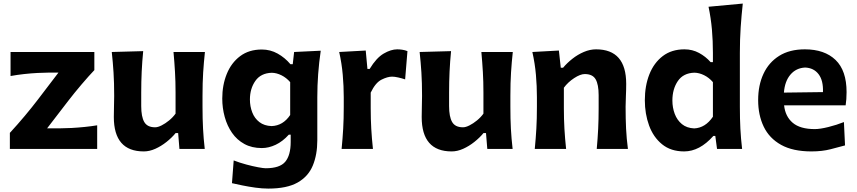

<svg xmlns="http://www.w3.org/2000/svg" viewBox="-20 -847 4873 1092"><path d="M36.1 0V-91.3Q81.1 -140.1 121.3 -188.2Q161.6 -236.3 194.8 -279.8L312.5 -434.1H257.8Q231.4 -434.1 194.3 -432.1Q157.2 -430.2 116.9 -425.8Q76.7 -421.4 40 -414.6V-551.3H516.6V-448.2Q485.4 -415.5 443.8 -366.7Q402.3 -317.9 367.7 -272.9L248 -117.2H323.7Q350.6 -117.2 387 -119.1Q423.3 -121.1 461.7 -125Q500 -128.9 532.7 -134.3V0Z M797.9 14.2Q627.4 14.2 627.4 -181.6Q627.4 -217.8 628.4 -245.1Q629.4 -272.5 629.4 -301.3Q629.4 -377.4 625.7 -434.8Q622.1 -492.2 615.7 -551.3L794.4 -556.2Q788.6 -497.1 785.9 -439.9Q783.2 -382.8 783.2 -320.3V-243.7Q783.2 -183.1 800.5 -153.1Q817.9 -123 862.3 -123Q877.9 -123 899.2 -133.8Q920.4 -144.5 941.9 -162.1Q963.4 -179.7 978.5 -200.7V-320.3Q978.5 -382.8 975.3 -437.5Q972.2 -492.2 966.8 -551.3H1145.5Q1139.2 -492.2 1135.5 -434.8Q1131.8 -377.4 1131.8 -301.3V-239.7Q1131.8 -170.9 1134.8 -115.2Q1137.7 -59.6 1144.5 0H1000.5L993.2 -90.3H979Q957 -63.5 926.8 -39.6Q896.5 -15.6 863.3 -0.7Q830.1 14.2 797.9 14.2Z M1505.9 225.6Q1471.7 225.6 1432.6 220.2Q1393.6 214.8 1358.2 207.5Q1322.8 200.2 1299.3 194.8L1309.1 65.4Q1343.3 78.6 1380.4 88.6Q1417.5 98.6 1447.8 104.2Q1478 109.9 1491.2 109.9Q1571.3 109.9 1602.3 73Q1633.3 36.1 1633.3 -39.6V-81.1H1622.6Q1587.9 -42.5 1548.1 -23.7Q1508.3 -4.9 1469.2 -4.9Q1412.1 -4.9 1369.9 -28.1Q1327.6 -51.3 1299.8 -91.3Q1272 -131.3 1258.1 -181.9Q1244.1 -232.4 1244.1 -286.6Q1244.1 -363.3 1269.8 -426.5Q1295.4 -489.7 1345.7 -527.6Q1396 -565.4 1469.2 -565.4Q1517.6 -565.4 1559.1 -542.2Q1600.6 -519 1631.8 -481.9H1645L1652.8 -551.3L1804.2 -558.6Q1784.7 -425.3 1784.7 -294.4V-48.8Q1784.7 32.7 1759 94.7Q1733.4 156.7 1672.6 191.2Q1611.8 225.6 1505.9 225.6ZM1524.9 -129.9Q1589.8 -132.3 1630.4 -192.9V-379.9Q1608.9 -404.8 1581.1 -418.7Q1553.2 -432.6 1525.9 -433.1Q1463.4 -431.2 1432.4 -387Q1401.4 -342.8 1401.4 -281.2Q1401.4 -242.2 1414.6 -208Q1427.7 -173.8 1455.3 -152.6Q1482.9 -131.3 1524.9 -129.9Z M1922.9 0Q1928.7 -59.6 1931.9 -115.2Q1935.1 -170.9 1935.1 -239.7V-294.4Q1935.1 -356.9 1929.4 -421.4Q1923.8 -485.8 1909.2 -551.3L2060.1 -559.6L2069.8 -455.1H2082.5Q2120.6 -518.1 2162.1 -542.2Q2203.6 -566.4 2239.3 -566.4Q2252 -566.4 2267.6 -564.2Q2283.2 -562 2297.4 -556.2L2284.2 -395.5Q2265.1 -401.9 2244.6 -406.5Q2224.1 -411.1 2210 -411.1Q2184.1 -411.1 2149.9 -394Q2115.7 -377 2088.4 -320.3V-231.4Q2088.4 -168.9 2091.6 -114.3Q2094.7 -59.6 2101.1 0Z M2548.8 14.2Q2378.4 14.2 2378.4 -181.6Q2378.4 -217.8 2379.4 -245.1Q2380.4 -272.5 2380.4 -301.3Q2380.4 -377.4 2376.7 -434.8Q2373 -492.2 2366.7 -551.3L2545.4 -556.2Q2539.6 -497.1 2536.9 -439.9Q2534.2 -382.8 2534.2 -320.3V-243.7Q2534.2 -183.1 2551.5 -153.1Q2568.8 -123 2613.3 -123Q2628.9 -123 2650.1 -133.8Q2671.4 -144.5 2692.9 -162.1Q2714.4 -179.7 2729.5 -200.7V-320.3Q2729.5 -382.8 2726.3 -437.5Q2723.1 -492.2 2717.8 -551.3H2896.5Q2890.1 -492.2 2886.5 -434.8Q2882.8 -377.4 2882.8 -301.3V-239.7Q2882.8 -170.9 2885.7 -115.2Q2888.7 -59.6 2895.5 0H2751.5L2744.1 -90.3H2730Q2708 -63.5 2677.7 -39.6Q2647.5 -15.6 2614.3 -0.7Q2581.1 14.2 2548.8 14.2Z M3021.5 0Q3027.3 -59.6 3030.5 -115.2Q3033.7 -170.9 3033.7 -239.7V-294.4Q3033.7 -356.9 3028.1 -421.4Q3022.5 -485.8 3007.8 -551.3L3158.7 -559.6L3169.4 -461.9H3182.6Q3205.1 -488.8 3235.4 -512.7Q3265.6 -536.6 3300.5 -551.5Q3335.4 -566.4 3370.1 -566.4Q3541.5 -566.4 3541.5 -370.1Q3541.5 -334.5 3539.8 -300.8Q3538.1 -267.1 3538.1 -239.7Q3538.1 -170.9 3540.8 -115.2Q3543.5 -59.6 3551.3 0H3374Q3379.4 -59.6 3382.1 -114.3Q3384.8 -168.9 3384.8 -231.4V-305.7Q3384.8 -366.2 3367.7 -396Q3350.6 -425.8 3305.7 -425.8Q3280.8 -425.8 3245.6 -402.8Q3210.4 -379.9 3187 -348.1V-231.4Q3187 -168.9 3190.2 -114.3Q3193.4 -59.6 3199.7 0Z M3871.1 14.2Q3795.4 14.2 3745.6 -26.4Q3695.8 -66.9 3671.6 -133.3Q3647.5 -199.7 3647.5 -276.9Q3647.5 -358.9 3673.3 -424.3Q3699.2 -489.7 3749.5 -528.1Q3799.8 -566.4 3873 -566.4Q3918 -566.4 3955.8 -545.9Q3993.7 -525.4 4021.5 -493.7H4034.7V-546.4Q4034.7 -614.3 4029.1 -679Q4023.4 -743.7 4009.8 -808.6L4204.6 -826.7Q4197.3 -760.7 4192.6 -691.4Q4188 -622.1 4188 -546.4V-239.7Q4188 -170.9 4190.9 -115.2Q4193.8 -59.6 4200.7 0H4058.1L4048.3 -73.7H4037.1Q3959 14.2 3871.1 14.2ZM3928.2 -116.7Q3991.7 -119.6 4034.7 -183.1V-379.9Q4012.2 -405.8 3984.4 -419.4Q3956.5 -433.1 3929.2 -433.6Q3866.2 -431.6 3835.2 -386Q3804.2 -340.3 3804.2 -275.4Q3804.2 -234.9 3817.6 -199.2Q3831.1 -163.6 3858.4 -141.1Q3885.7 -118.7 3928.2 -116.7Z M4595.2 14.2Q4489.3 14.2 4422.4 -23.2Q4355.5 -60.5 4323.7 -126.5Q4292 -192.4 4292 -277.8Q4292 -362.3 4322.3 -427.2Q4352.5 -492.2 4411.6 -529.3Q4470.7 -566.4 4557.6 -566.4Q4669.4 -566.4 4732.2 -506.1Q4794.9 -445.8 4794.9 -323.2Q4794.9 -300.8 4793.5 -283Q4792 -265.1 4789.6 -248H4439.5Q4446.3 -184.6 4488.5 -148.7Q4530.8 -112.8 4613.8 -112.8Q4644 -112.8 4691.2 -124.5Q4738.3 -136.2 4779.8 -152.8L4786.1 -20Q4752 -10.7 4704.1 1.7Q4656.2 14.2 4595.2 14.2ZM4660.6 -323.2Q4663.1 -389.2 4635.7 -425Q4608.4 -460.9 4559.1 -462.9Q4507.8 -460.4 4475.6 -422.6Q4443.4 -384.8 4438.5 -320.3Z"/></svg>

Font: Pinar Bold
Style: Regular
Weight: 700
Designer: Amin Abedi
Version: Version 3.000